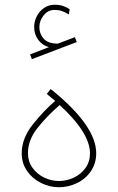

<svg xmlns="http://www.w3.org/2000/svg" viewBox="-20 -794 500 817"><path d="M362.9 -141.6Q362.9 -106.1 343.8 -79.4Q324.6 -52.6 294.3 -38.2Q263.9 -23.8 230.7 -23.8Q198.3 -23.8 167.9 -38.4Q137.6 -53.1 118.3 -80Q98.9 -107 98.9 -141.6Q98.9 -196.9 137.6 -246.9Q176.3 -296.8 233.8 -347.1Q298.6 -287.8 330.7 -236.3Q362.9 -184.8 362.9 -141.6ZM72.4 -141.6Q72.4 -99.4 95.3 -66.3Q118.3 -33.3 154.9 -15.3Q191.5 2.7 230.7 2.7Q270.7 2.7 307.3 -14.8Q344 -32.4 366.7 -65.4Q389.4 -98.5 389.4 -141.6Q389.4 -256.7 205.9 -406.9L195.6 -415L179 -394.3L214.9 -364.7Q169.1 -326 120.7 -266Q72.4 -205.9 72.4 -141.6ZM115.6 -542.3 306.7 -615.1 298.6 -635.8 226.2 -608.4Q183.9 -608.4 165.5 -629.9Q147 -651.5 147.5 -679.4Q147.5 -705.5 165.7 -728.6Q183.9 -751.8 212.7 -751.8Q229.3 -751.8 242.4 -747.3Q255.4 -742.8 268.4 -735.2Q269.3 -734.7 270.7 -733.8Q272 -732.9 272.9 -732.5L276.5 -754.5Q265.7 -762.1 250 -768Q234.3 -773.8 212.7 -773.8Q187.1 -773.8 167.3 -760.1Q147.5 -746.4 136.5 -724.6Q125.4 -702.8 125.4 -679.4Q125.4 -647.5 143.2 -623.9Q161 -600.3 188.4 -593.5L107.9 -562.5Z"/></svg>

Font: Arad-VF Thin Dots1
Style: Regular
Weight: 100
Designer: Mohammad Darvishi
Version: Version 1.000;August 30, 2024;FontCreator 15.0.0.2992 64-bit